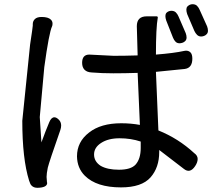

<svg xmlns="http://www.w3.org/2000/svg" viewBox="-20 -813 1040 912"><path d="M648.4 -140.6Q601.6 -156.2 547.9 -156.2Q494.1 -156.2 460 -133.8Q426.8 -112.3 426.8 -79.1Q426.8 -45.9 458 -25.4Q490.2 -6.8 544.9 -6.8Q601.6 -6.8 624 -31.2Q648.4 -58.6 648.4 -110.4ZM676.8 -735.4H724.6Q726.6 -735.4 728 -733.9Q729.5 -732.4 729.5 -731.4Q729.5 -730.5 729.5 -729.5Q720.7 -681.6 720.7 -553.7Q806.6 -560.5 855.5 -571.3Q859.4 -572.3 863.3 -572.3Q877 -572.3 885.3 -563.5Q893.6 -554.7 893.6 -534.2Q893.6 -490.2 857.4 -485.4L720.7 -471.7L732.4 -193.4Q827.1 -155.3 902.3 -85.9Q918.9 -74.2 918.9 -58.1Q918.9 -42 907.2 -24.4Q882.8 12.7 853.5 -10.7L736.3 -100.6V-90.8Q736.3 -17.6 695.3 29.3Q653.3 77.1 554.7 77.1Q438.5 77.1 382.8 21.5Q346.7 -14.6 345.7 -70.3Q345.7 -139.6 403.3 -183.6Q459 -227.5 555.7 -227.5Q602.5 -227.5 644.5 -219.7Q635.7 -436.5 633.8 -466.8Q572.3 -464.8 518.1 -464.8Q463.9 -464.8 416 -468.8Q393.6 -469.7 381.8 -481.4Q370.1 -493.2 370.1 -514.6Q370.1 -553.7 404.3 -553.7Q406.2 -553.7 519.5 -547.9Q572.3 -547.9 633.8 -549.8L629.9 -688.5Q629.9 -711.9 641.6 -723.6Q653.3 -735.4 676.8 -735.4ZM204.1 55.7Q204.1 78.1 158.2 79.1Q139.6 79.1 129.9 68.4Q124 63.5 118.2 44.9Q85.9 -58.6 85.9 -239.3Q85.9 -239.3 123 -601.6Q135.7 -685.5 135.7 -691.4Q135.7 -697.3 135.7 -698.2Q135.7 -712.9 146 -722.7Q156.2 -732.4 177.7 -732.4Q209 -732.4 221.7 -719.7Q229.5 -711.9 229.5 -701.2Q229.5 -692.4 227.5 -688.5Q212.9 -658.2 190.4 -494.1L168.9 -256.8L176.8 -136.7Q197.3 -193.4 213.9 -232.4Q223.6 -255.9 238.3 -255.9Q248 -255.9 259.3 -244.6Q270.5 -233.4 270.5 -216.8Q270.5 -207 266.6 -195.3Q213.9 -44.9 207 -16.6Q201.2 11.7 201.2 27.3L203.1 52.7Q204.1 53.7 204.1 55.7ZM769.5 -715.8Q765.6 -727.5 765.6 -736.8Q765.6 -746.1 770.5 -752Q780.3 -761.7 793.9 -761.7Q807.6 -761.7 815.4 -753.9Q823.2 -746.1 828.1 -734.4L862.3 -655.3Q866.2 -644.5 866.2 -634.8Q866.2 -625 860.4 -618.7Q854.5 -612.3 846.7 -609.9Q838.9 -607.4 833 -607.4Q821.3 -607.4 814 -614.7Q806.6 -622.1 801.8 -633.8ZM928.7 -765.6 963.9 -687.5Q967.8 -676.8 967.8 -667Q967.8 -657.2 961.9 -650.9Q956.1 -644.5 948.7 -642.1Q941.4 -639.6 935.5 -639.6Q923.8 -639.6 916 -647.5Q908.2 -655.3 903.3 -666L869.1 -746.1Q865.2 -757.8 865.2 -767.1Q865.2 -776.4 870.1 -782.2Q880.9 -793 894.5 -793Q908.2 -793 916 -785.2Q923.8 -777.3 928.7 -765.6Z"/></svg>

Font: TaiwanPearl
Style: Regular
Weight: 400
Version: Version 2.102